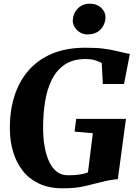

<svg xmlns="http://www.w3.org/2000/svg" viewBox="-20 -1010 739 1038"><path d="M319 8Q245 8 191 -17.5Q137 -43 102.8 -87Q68.5 -131 51.5 -187.5Q34.5 -244 33.5 -305.5Q31.5 -405.5 57 -487.5Q82.5 -569.5 134 -628.8Q185.5 -688 262.2 -720Q339 -752 441 -752Q501.5 -752 540 -747Q578.5 -742 604.5 -735.5Q630.5 -729 651.5 -724.5Q659 -723 666.5 -721.5Q674 -720 682 -718.5L650.5 -556H536L530 -669.5Q513 -679 491.2 -685Q469.5 -691 442.5 -691Q376 -691 331.2 -661.5Q286.5 -632 260.5 -580Q234.5 -528 223.8 -461Q213 -394 213 -318.5Q213 -266.5 220.8 -220Q228.5 -173.5 244.8 -138.2Q261 -103 286 -82.8Q311 -62.5 346.5 -62.5Q379.5 -62.5 406.8 -66Q434 -69.5 455.5 -78L482 -290L383 -298.5L392 -367.5H661L617 -41Q601.5 -41 574.5 -36Q547.5 -31 525.5 -25Q483.5 -14 435.2 -3Q387 8 319 8ZM450.5 -824Q430.5 -824 412.2 -835Q394 -846 383.2 -863.8Q372.5 -881.5 373.5 -900.5Q375.5 -938.5 400.8 -964.2Q426 -990 467 -990Q503.5 -990 527.2 -967.5Q551 -945 550 -916.5Q549.5 -878.5 524.2 -851.2Q499 -824 450.5 -824Z"/></svg>

Font: Merriweather 24pt Black
Style: Italic
Weight: 900
Italic angle: -7.8°
Designer: Eben Sorkin
Foundry: Eben Sorkin
Version: Version 2.101